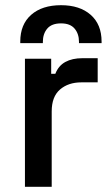

<svg xmlns="http://www.w3.org/2000/svg" viewBox="-20 -719 427 739"><path d="M76 0V-493H177V-435H193Q205 -466 231.5 -480.5Q258 -495 297 -495H356V-402H293Q243 -402 211 -374.5Q179 -347 179 -290V0ZM58 -553V-559Q58 -625 100 -662Q142 -699 215 -699Q287 -699 329 -662Q371 -625 371 -559V-553H284V-558Q284 -589 267 -609Q250 -629 215 -629Q179 -629 162 -609Q145 -589 145 -558V-553Z"/></svg>

Font: Space Grotesk Light Medium
Style: Regular
Weight: 500
Version: Version 2.000